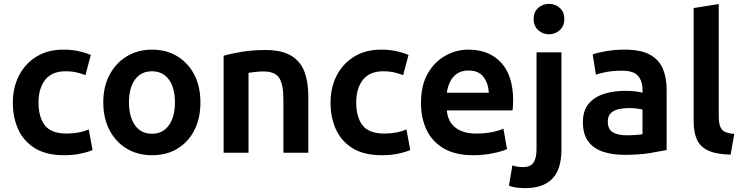

<svg xmlns="http://www.w3.org/2000/svg" viewBox="-20 -797 3869 1002"><path d="M315 13Q222 13 163 -23Q104 -59 75.5 -121Q47 -183 47 -262Q47 -339 78.5 -401.5Q110 -464 169.5 -501Q229 -538 311 -538Q353 -538 388.5 -530.5Q424 -523 454 -510L426 -405Q405 -413 380 -419Q355 -425 322 -425Q251 -425 216 -380.5Q181 -336 181 -262Q181 -186 214 -143Q247 -100 329 -100Q359 -100 389.5 -105.5Q420 -111 443 -122L463 -14Q438 -3 399.5 5Q361 13 315 13Z M773 13Q698 13 641 -21.5Q584 -56 551.5 -118Q519 -180 519 -263Q519 -345 552 -407Q585 -469 642.5 -503.5Q700 -538 773 -538Q848 -538 905 -503.5Q962 -469 994 -407Q1026 -345 1026 -263Q1026 -180 994.5 -118Q963 -56 906.5 -21.5Q850 13 773 13ZM773 -99Q830 -99 861.5 -143.5Q893 -188 893 -263Q893 -338 861.5 -381.5Q830 -425 773 -425Q716 -425 684.5 -381.5Q653 -338 653 -263Q653 -188 684.5 -143.5Q716 -99 773 -99Z M1147 0V-506Q1183 -517 1240.5 -526.5Q1298 -536 1365 -536Q1452 -536 1501 -505.5Q1550 -475 1569.5 -421Q1589 -367 1589 -295V0H1459V-277Q1459 -357 1437 -390.5Q1415 -424 1356 -424Q1333 -424 1311.5 -421.5Q1290 -419 1277 -417V0Z M1973 13Q1880 13 1821 -23Q1762 -59 1733.5 -121Q1705 -183 1705 -262Q1705 -339 1736.5 -401.5Q1768 -464 1827.5 -501Q1887 -538 1969 -538Q2011 -538 2046.5 -530.5Q2082 -523 2112 -510L2084 -405Q2063 -413 2038 -419Q2013 -425 1980 -425Q1909 -425 1874 -380.5Q1839 -336 1839 -262Q1839 -186 1872 -143Q1905 -100 1987 -100Q2017 -100 2047.5 -105.5Q2078 -111 2101 -122L2121 -14Q2096 -3 2057.5 5Q2019 13 1973 13Z M2450 13Q2356 13 2295.5 -22.5Q2235 -58 2206 -119.5Q2177 -181 2177 -259Q2177 -352 2212.5 -413.5Q2248 -475 2304.5 -506.5Q2361 -538 2424 -538Q2532 -538 2595 -470.5Q2658 -403 2658 -271Q2658 -260 2657 -246Q2656 -232 2655 -221H2312Q2316 -164 2355.5 -132Q2395 -100 2466 -100Q2510 -100 2547.5 -107.5Q2585 -115 2607 -126L2626 -19Q2604 -8 2554.5 2.5Q2505 13 2450 13ZM2312 -313H2531Q2529 -360 2504 -394.5Q2479 -429 2425 -429Q2389 -429 2365 -412.5Q2341 -396 2328.5 -369.5Q2316 -343 2312 -313Z M2720 185Q2707 185 2681.5 182.5Q2656 180 2636 172L2654 66Q2678 75 2709 75Q2749 75 2764.5 51Q2780 27 2780 -18V-524H2910V-16Q2910 87 2862 136Q2814 185 2720 185ZM2845 -618Q2813 -618 2789 -639.5Q2765 -661 2765 -698Q2765 -735 2789 -756Q2813 -777 2845 -777Q2877 -777 2901 -756Q2925 -735 2925 -698Q2925 -661 2901 -639.5Q2877 -618 2845 -618Z M3240 11Q3175 11 3126 -5.5Q3077 -22 3049.5 -59.5Q3022 -97 3022 -160Q3022 -220 3052.5 -256Q3083 -292 3133.5 -307.5Q3184 -323 3243 -323Q3272 -323 3296.5 -320Q3321 -317 3333 -313V-331Q3333 -372 3310.5 -400Q3288 -428 3226 -428Q3183 -428 3148 -422Q3113 -416 3090 -407L3073 -513Q3097 -522 3142.5 -530Q3188 -538 3240 -538Q3323 -538 3371 -512Q3419 -486 3439 -439Q3459 -392 3459 -328V-14Q3430 -8 3373.5 1.5Q3317 11 3240 11ZM3250 -91Q3275 -91 3297 -92.5Q3319 -94 3333 -97V-225Q3324 -228 3304.5 -230.5Q3285 -233 3264 -233Q3235 -233 3209.5 -227.5Q3184 -222 3168 -207Q3152 -192 3152 -163Q3152 -122 3178.5 -106.5Q3205 -91 3250 -91Z M3793 10Q3716 8 3674.5 -12Q3633 -32 3616.5 -70Q3600 -108 3600 -162V-755L3731 -776V-186Q3731 -144 3746 -123Q3761 -102 3812 -98Z"/></svg>

Font: Ubuntu Sans
Style: Bold
Weight: 700
Designer: Dalton Maag Ltd
Foundry: Dalton Maag Ltd
Version: Version 1.006; ttfautohint (v1.8.4.7-5d5b)